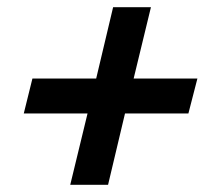

<svg xmlns="http://www.w3.org/2000/svg" viewBox="-20 -561 604 533"><path d="M175 -48 223 -246H46L70 -343H247L294 -541H399L351 -343H528L503 -246H327L280 -48Z"/></svg>

Font: Ubuntu Sans SemiBold
Style: Italic
Weight: 600
Italic angle: -13.5°
Designer: Dalton Maag Ltd
Foundry: Dalton Maag Ltd
Version: Version 1.006